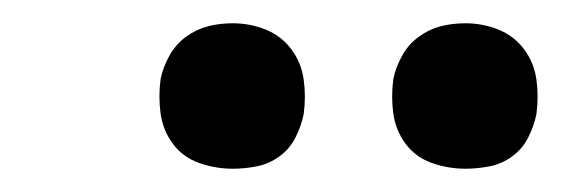

<svg xmlns="http://www.w3.org/2000/svg" viewBox="-20 -753 490 165"><path d="M380 -608Q365 -608 351 -613Q337 -618 328.5 -629.5Q320 -641 318 -655.5Q316 -670 318 -685Q320 -695 325.5 -705Q331 -715 340 -721.5Q349 -728 359 -730.5Q369 -733 380 -733Q395 -733 408.5 -727.5Q422 -722 430.5 -710.5Q439 -699 441 -684.5Q443 -670 441 -655Q439 -645 434 -635Q429 -625 420 -618.5Q411 -612 400.5 -610Q390 -608 380 -608ZM180 -608Q165 -608 151 -613Q137 -618 128.5 -629.5Q120 -641 118 -655.5Q116 -670 118 -685Q120 -695 125.5 -705Q131 -715 140 -721.5Q149 -728 159 -730.5Q169 -733 180 -733Q195 -733 208.5 -727.5Q222 -722 230.5 -710.5Q239 -699 241 -684.5Q243 -670 241 -655Q239 -645 234 -635Q229 -625 220 -618.5Q211 -612 200.5 -610Q190 -608 180 -608Z"/></svg>

Font: Zed Sans Extended
Style: Italic
Weight: 400
Width: 7
Italic angle: -9°
Designer: Belleve Invis
Foundry: Belleve Invis
Version: Version 1.0.0; ttfautohint (v1.8.4)